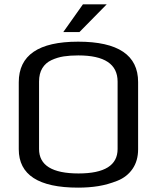

<svg xmlns="http://www.w3.org/2000/svg" viewBox="-20 -850 719 880"><path d="M613 -474V-166Q613 -113 587.5 -76Q562 -39 518 -21.5Q474 -4 431 3Q388 10 338 10Q66 10 66 -166V-473Q66 -659 338 -659Q613 -659 613 -474ZM519 -167V-476Q519 -596 339 -596Q301 -596 272 -591.5Q243 -587 216 -574.5Q189 -562 174 -537.5Q159 -513 159 -476V-167Q159 -55 340 -55Q519 -55 519 -167ZM469 -830 344 -703H270L360 -830Z"/></svg>

Font: Play
Style: Regular
Weight: 400
Designer: Jonas Hecksher
Foundry: Jonas Hecksher, Playtypeª, e-types AS
Version: Version 1.002